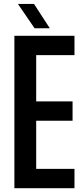

<svg xmlns="http://www.w3.org/2000/svg" viewBox="-20 -988 439 1008"><path d="M55.5 0V-800H371V-698.5H170V-455.5H361V-354H170V-101.5H371V0ZM161.5 -839.5 74 -967.5H158.5L241.5 -839.5Z"/></svg>

Font: Big Shoulders Text Thin
Style: Bold
Weight: 700
Version: Version 2.002